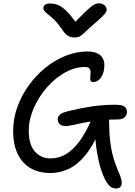

<svg xmlns="http://www.w3.org/2000/svg" viewBox="-20 -1012 795 1134"><path d="M666.2 101.2Q643.2 101.2 628.2 87.3Q613.2 73.4 598.4 44Q588 23.2 575.4 -15.3Q562.8 -53.8 552.7 -113.9Q542.6 -174 539.6 -258.4L572.6 -252Q529.8 -148.8 481.4 -91.9Q433 -35 381.7 -12.5Q330.4 10 277.6 10Q229.6 10 189.1 -5.1Q148.6 -20.2 119.3 -51.1Q90 -82 73.8 -128.7Q57.6 -175.4 57.6 -237.8Q57.6 -310.8 82.4 -379.8Q107.2 -448.8 150.3 -508.3Q193.4 -567.8 249.3 -612.8Q305.2 -657.8 368.5 -682.9Q431.8 -708 495.6 -708Q532 -708 554 -697.5Q576 -687 586.2 -668.9Q596.4 -650.8 596.4 -628.8Q596.4 -598.8 587.7 -576Q579 -553.2 564.1 -540.3Q549.2 -527.4 531.4 -527.4Q517.4 -527.4 514.6 -536.5Q511.8 -545.6 513.3 -558.8Q514.8 -572 515.2 -585.1Q515.6 -598.2 508.4 -607.3Q501.2 -616.4 480.4 -616.4Q433.4 -616.4 386.2 -594.8Q339 -573.2 296.4 -535.3Q253.8 -497.4 221.1 -449Q188.4 -400.6 169.1 -347Q149.8 -293.4 149.8 -240.4Q149.8 -158.2 185.8 -117.3Q221.8 -76.4 278.6 -76.4Q328.8 -76.4 370.7 -102.1Q412.6 -127.8 448.8 -176.9Q485 -226 516.6 -297Q529.4 -323 545.2 -332.9Q561 -342.8 587 -342.8Q605.2 -342.8 614.8 -330.5Q624.4 -318.2 624.4 -295.4Q624.4 -230.8 630.8 -177.7Q637.2 -124.6 649.5 -81.7Q661.8 -38.8 677.8 -2.4Q686.4 16.8 691.1 29.9Q695.8 43 697.4 51.7Q699 60.4 699 69.2Q699 84.2 690 92.7Q681 101.2 666.2 101.2ZM366 -267.6Q344.4 -267.6 332.6 -278.9Q320.8 -290.2 320.8 -308.2Q320.8 -323 333.9 -334.8Q347 -346.6 384.4 -356Q453 -373.2 521.5 -383.2Q590 -393.2 658.6 -393.4Q688.4 -393.4 703.7 -387.9Q719 -382.4 724.4 -372.6Q729.8 -362.8 729.8 -349.4Q729.8 -333.8 717.4 -320.2Q705 -306.6 677.4 -306.6Q611.6 -306.6 561.5 -300.6Q511.4 -294.6 474.3 -287.1Q437.2 -279.6 410.9 -273.6Q384.6 -267.6 366 -267.6ZM564.8 -992.4Q578 -992.4 588.3 -986.9Q598.6 -981.4 604.4 -973.2Q610.2 -965 610.2 -955.2Q610.2 -948.4 605.6 -939.7Q601 -931 583.7 -914Q566.4 -897 529 -864.8Q498.6 -838.4 482.2 -822Q465.8 -805.6 453.2 -798.2Q440.6 -790.8 419.6 -790.8Q396.8 -790.8 380.3 -801.3Q363.8 -811.8 344.2 -841.2Q321.4 -874.8 301.8 -893.9Q282.2 -913 267.5 -924Q252.8 -935 244.6 -944.2Q236.4 -953.4 236.4 -965.6Q236.4 -977 247.3 -984.2Q258.2 -991.4 276.6 -991.4Q300.8 -991.4 323.3 -982.3Q345.8 -973.2 372.7 -946.8Q399.6 -920.4 437.8 -867L409.6 -866.6Q452.2 -911.6 478.8 -937.3Q505.4 -963 521.2 -974.8Q537 -986.6 546.6 -989.5Q556.2 -992.4 564.8 -992.4Z"/></svg>

Font: Shantell Sans Light
Style: Regular
Weight: 300
Designer: Stephen Nixon, Anya Danilova, Shantell Martin
Foundry: Arrow Type
Version: Version 1.011;[c5ecc13dd]